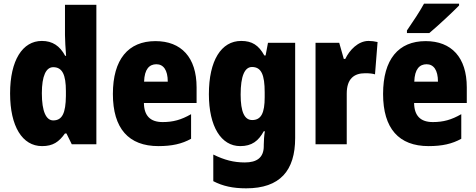

<svg xmlns="http://www.w3.org/2000/svg" viewBox="-20 -786 2595 1046"><path d="M209 10C269 10 301 -13 334 -59H342L371 0H505V-760H334V-595C334 -566 337 -525 340 -482H335C306 -536 266 -563 208 -563C103 -563 35 -458 35 -277C35 -97 102 10 209 10ZM270 -130C232 -130 208 -177 208 -278C208 -373 231 -420 270 -420C320 -420 339 -378 339 -290V-263C338 -170 319 -130 270 -130Z M827 -562C679 -562 595 -463 595 -274C595 -86 681 10 843 10C916 10 971 -2 1021 -30V-164C967 -133 923 -121 866 -121C798 -121 765 -156 764 -225H1051V-310C1051 -474 967 -562 827 -562ZM832 -436C870 -436 894 -405 894 -341H765C767 -410 794 -436 832 -436Z M1294 -563C1185 -563 1118 -456 1118 -273C1118 -96 1185 10 1289 10C1352 10 1388 -18 1417 -71H1423C1419 -49 1417 -17 1417 3V10C1417 73 1379 99 1314 99C1254 99 1203 86 1142 56V201C1194 228 1249 240 1321 240C1506 240 1588 143 1588 -34V-553H1440L1427 -484H1420C1389 -540 1353 -563 1294 -563ZM1353 -421C1404 -421 1422 -378 1422 -283V-256C1422 -171 1403 -132 1354 -132C1312 -132 1291 -176 1291 -271C1291 -372 1313 -421 1353 -421Z M1988 -563C1931 -563 1884 -513 1861 -465H1853L1828 -553H1699V0H1869V-276C1869 -357 1909 -387 1969 -387C1994 -387 2010 -385 2023 -381L2037 -557C2020 -561 2004 -563 1988 -563Z M2481 -756V-766H2290C2266 -722 2230 -668 2197 -620V-606H2319C2370 -649 2447 -721 2481 -756ZM2299 -562C2151 -562 2067 -463 2067 -274C2067 -86 2153 10 2315 10C2388 10 2443 -2 2493 -30V-164C2439 -133 2395 -121 2338 -121C2270 -121 2237 -156 2236 -225H2523V-310C2523 -474 2439 -562 2299 -562ZM2304 -436C2342 -436 2366 -405 2366 -341H2237C2239 -410 2266 -436 2304 -436Z"/></svg>

Font: Noto Sans Georgian Condensed Black
Style: Regular
Weight: 900
Width: 3
Designer: Monotype Design Team, Akaki Razmadze
Foundry: Google LLC
Version: Version 2.005